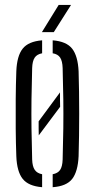

<svg xmlns="http://www.w3.org/2000/svg" viewBox="-20 -774 395 800"><path d="M48 -123Q46 -177 45.5 -238Q45 -299 45.5 -360.5Q46 -422 48 -477Q50.5 -541 74.5 -571.2Q98.5 -601.5 155.5 -606V-552Q134 -548 124.5 -533.8Q115 -519.5 114 -490.5Q112 -420 111.2 -360Q110.5 -300 111.2 -240Q112 -180 114 -109Q115 -80.5 124.8 -66.2Q134.5 -52 155.5 -48V6Q98.5 1.5 74.5 -28.8Q50.5 -59 48 -123ZM199.5 6V-48Q221 -52 230.5 -66Q240 -80 241 -109Q243 -180 243.8 -240Q244.5 -300 243.8 -360Q243 -420 241 -490.5Q240 -520 230.5 -534.2Q221 -548.5 199.5 -552V-606Q257 -601.5 280.8 -571Q304.5 -540.5 307.5 -477Q310 -396 310 -300.8Q310 -205.5 307.5 -123Q304.5 -59 280.8 -28.5Q257 2 199.5 6ZM141.5 -210Q141 -224 141 -238.8Q141 -253.5 141 -268.5L230 -389Q230 -373.5 230 -358.8Q230 -344 230.5 -329ZM154.5 -640 224.5 -753.5H276L204 -640Z"/></svg>

Font: Big Shoulders Stencil Display
Style: Regular
Weight: 400
Designer: Patric King
Foundry: XO Type Co
Version: Version 1.000